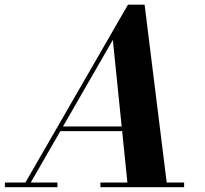

<svg xmlns="http://www.w3.org/2000/svg" viewBox="-68 -784 860 804"><path d="M27 0 468 -764.5H537.5L632.5 0H467.5L404.5 -617L49.5 0ZM-47.5 0V-19.5H172.5V0ZM352.5 0V-19.5H703V0ZM182.5 -235V-254.5H512.5V-235Z"/></svg>

Font: Bodoni Moda
Style: Bold Italic
Weight: 700
Italic angle: -13°
Version: Version 2.004